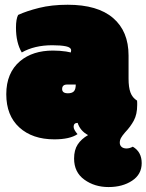

<svg xmlns="http://www.w3.org/2000/svg" viewBox="-20 -566 604 792"><path d="M256.8 -217.3Q236.3 -217.3 236.3 -198.7Q236.3 -181.2 260.3 -181.2Q276.9 -181.2 284.7 -189.2Q292.5 -197.3 292.5 -217.3ZM283.7 -43Q283.7 -31.2 299.8 -12.7Q268.1 8.8 204.1 8.8Q113.8 8.8 59.8 -40.3Q5.9 -89.4 5.9 -177.5Q5.9 -265.6 63 -314Q115.2 -357.4 198.2 -357.4Q226.6 -357.4 252.9 -353.5Q270.5 -350.1 272 -349.6Q273.4 -354.5 273.4 -357.9Q273.4 -370.6 252 -375Q230.5 -379.4 195.8 -379.4Q122.1 -379.4 69.8 -349.6Q45.9 -390.1 45.9 -452.1Q45.9 -487.3 54.7 -504.4Q89.4 -520.5 141.1 -533.4Q192.9 -546.4 259.3 -546.4Q382.8 -546.4 446.5 -491.7Q510.3 -437 510.3 -336.9V-241.2Q510.3 -206.1 518.1 -184.6Q525.9 -163.1 545.4 -150.9Q545.9 -148.4 545.9 -141.6V-132.8Q545.9 -94.7 532.2 -69.1Q518.6 -43.5 495.6 -19.5Q483.9 -5.9 479 3.2Q474.1 12.2 474.1 22.7Q474.1 33.2 481.4 39.8Q488.8 46.4 501.7 46.4Q514.6 46.4 527.8 39.1Q564.5 60.5 564.5 106.9Q564.5 153.3 524.9 179.4Q485.4 205.6 427.7 205.6Q370.1 205.6 327.9 175Q285.6 144.5 285.6 87.9Q285.6 52.7 300.5 30Q315.4 7.3 343.3 -8.8Q311 -25.9 300.3 -59.1Q283.7 -59.1 283.7 -43Z"/></svg>

Font: Modak
Style: Regular
Weight: 400
Version: Version 1.036;PS Version 1.000;hotconv 1.0.79;makeotf.lib2.5